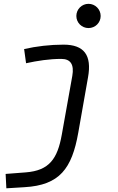

<svg xmlns="http://www.w3.org/2000/svg" viewBox="-20 -764 626 1018"><path d="M13.7 234.4 109.9 228.5C296.4 217.8 361.3 129.9 395 -60.5L446.8 -354.5C467.8 -471.7 425.8 -527.3 316.9 -527.3C245.1 -527.3 172.4 -518.6 107.9 -503.9L118.2 -428.7C178.2 -441.9 242.7 -451.7 304.7 -451.7C354.5 -451.7 374 -421.9 363.3 -361.3L307.6 -49.8C284.7 78.1 241.2 140.1 117.2 149.9L9.8 158.2ZM449.2 -615.2C484.9 -615.2 513.7 -643.6 513.7 -679.2C513.7 -714.8 484.9 -743.7 449.2 -743.7C413.6 -743.7 384.8 -714.8 384.8 -679.2C384.8 -643.6 413.6 -615.2 449.2 -615.2Z"/></svg>

Font: Cascadia Code SemiLight
Style: Italic
Weight: 350
Italic angle: -10°
Monospace: yes
Designer: Aaron Bell
Foundry: Saja Typeworks
Version: Version 2404.023